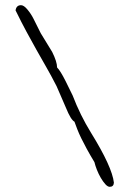

<svg xmlns="http://www.w3.org/2000/svg" viewBox="-20 -639 499 740"><path d="M419 65Q418 81 403 81Q395 81 386 71Q377 61 368.5 46.5Q360 32 353.5 15.5Q347 -1 344 -14Q327 -42 314.5 -65Q302 -88 293 -106.5Q284 -125 278 -140.5Q272 -156 267 -170Q253 -177 234 -224L198 -307Q177 -348 158 -381Q139 -414 120.5 -447Q102 -480 82.5 -516Q63 -552 40 -599Q43 -619 61 -619Q72 -619 86 -602Q100 -585 109 -567L137 -511L181 -439Q200 -401 200 -379Q213 -366 233 -326L260 -271Q289 -195 331 -127Q412 4 419 65Z"/></svg>

Font: Gaegu Light
Style: Regular
Weight: 300
Designer: JIKJI
Foundry: JIKJI
Version: Version 1.00